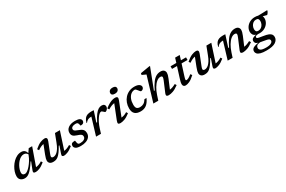

<svg xmlns="http://www.w3.org/2000/svg" viewBox="166 -2338 6199 4165"><g transform="rotate(-30 3266.0 -255.5)"><path d="M384 -53 458 -242.5H444.5Q392 -162 351 -112Q310 -62 277 -35.2Q244 -8.5 215.2 1.2Q186.5 11 158 11Q99.5 11 59.8 -21.8Q20 -54.5 20 -117.5Q20 -168 38 -224Q56 -280 88.2 -333.2Q120.5 -386.5 164.2 -430Q208 -473.5 260.2 -499.2Q312.5 -525 369.5 -525Q418.5 -525 449.5 -499.8Q480.5 -474.5 495 -426.5L555 -514H641L486.5 -77.5Q520.5 -80 559 -93.2Q597.5 -106.5 640.5 -134.5L663.5 -96.5Q583.5 -31 526.5 -10Q469.5 11 434 11Q395.5 11 383 -3.8Q370.5 -18.5 384 -53ZM141.5 -136Q141.5 -103 159.8 -87Q178 -71 209.5 -71Q237.5 -71 274 -97.5Q310.5 -124 348.2 -168.2Q386 -212.5 419 -265.8Q452 -319 472.5 -373L484 -401.5Q465 -431 441.8 -442.8Q418.5 -454.5 391.5 -454.5Q352 -454.5 315 -432.8Q278 -411 246.5 -375.5Q215 -340 191.5 -297.5Q168 -255 154.8 -212.8Q141.5 -170.5 141.5 -136Z M1099.5 -53 1162 -234H1145.5Q1100.5 -154 1064.5 -105.2Q1028.5 -56.5 997 -31.2Q965.5 -6 935.2 2.5Q905 11 871.5 11Q813 11 785.5 -15.8Q758 -42.5 758 -83Q758 -103 765 -132.8Q772 -162.5 793.5 -218.5L877 -431.5Q810 -421.5 728 -363.5L701 -402.5Q787 -477 848.2 -501Q909.5 -525 952 -525Q992.5 -525 1004.2 -502.8Q1016 -480.5 996.5 -430L897 -179.5Q879 -134 879 -114Q879 -97.5 891.5 -89Q904 -80.5 924.5 -80.5Q944 -80.5 969 -89.8Q994 -99 1022.2 -124.2Q1050.5 -149.5 1080 -196.2Q1109.5 -243 1137.5 -318.5L1212.5 -514H1335.5L1193 -78Q1226.5 -81 1265 -94.8Q1303.5 -108.5 1346.5 -136L1370 -97.5Q1289.5 -32 1232.2 -10.5Q1175 11 1142.5 11Q1110 11 1099 -4.2Q1088 -19.5 1099.5 -53Z M1505.5 -153.5Q1515 -80.5 1530.5 -64.5Q1539.5 -55 1551 -52.2Q1562.5 -49.5 1581.5 -49.5Q1639 -49.5 1677.8 -72.8Q1716.5 -96 1716.5 -139.5Q1716.5 -159 1708 -174Q1699.5 -189 1675.5 -202.5Q1651.5 -216 1605 -230.5Q1535.5 -252.5 1510 -282.2Q1484.5 -312 1484.5 -358Q1484.5 -434.5 1547.2 -479.8Q1610 -525 1717.5 -525Q1868.5 -525 1868.5 -441Q1868.5 -410.5 1845.5 -392.2Q1822.5 -374 1775 -374Q1762.5 -435.5 1745 -450.5Q1735.5 -459 1724 -461.2Q1712.5 -463.5 1695 -463.5Q1645.5 -463.5 1614.8 -445Q1584 -426.5 1584 -395.5Q1584 -378.5 1591.2 -365.8Q1598.5 -353 1622.2 -340Q1646 -327 1694.5 -309.5Q1767 -283 1790.8 -249Q1814.5 -215 1814.5 -168Q1814.5 -111 1782.5 -71Q1750.5 -31 1693.5 -10Q1636.5 11 1561 11Q1472.5 11 1436.2 -15.8Q1400 -42.5 1400 -81.5Q1400 -116 1421.2 -134.8Q1442.5 -153.5 1505.5 -153.5Z M2074.5 -428H2069.5Q2020.5 -428 1986.8 -412.5Q1953 -397 1923 -356L1914 -359Q1930 -424.5 1958.2 -460.5Q1986.5 -496.5 2028 -510.5Q2069.5 -524.5 2124.5 -524.5Q2142.5 -524.5 2157 -524Q2171.5 -523.5 2188 -522.5L2102 -259.5H2121Q2173 -360.5 2216.8 -418.2Q2260.5 -476 2301 -500.5Q2341.5 -525 2383.5 -525Q2427 -525 2446.5 -505.5Q2466 -486 2466 -459Q2466 -428 2451 -406.2Q2436 -384.5 2417.2 -373Q2398.5 -361.5 2387 -361.5Q2384.5 -361.5 2374.5 -370.5Q2364.5 -379.5 2353 -390Q2341.5 -400.5 2330.2 -409Q2319 -417.5 2313.5 -417.5Q2290 -417.5 2262.2 -394Q2234.5 -370.5 2205.8 -329.5Q2177 -288.5 2151.2 -235.2Q2125.5 -182 2106.5 -122.5L2068 0H1945Z M2682.5 -659Q2682.5 -695.5 2707.5 -719.2Q2732.5 -743 2785 -743Q2827.5 -743 2848 -727.5Q2868.5 -712 2868.5 -685Q2868.5 -648.5 2843.5 -624.8Q2818.5 -601 2765.5 -601Q2723.5 -601 2703 -616.5Q2682.5 -632 2682.5 -659ZM2511.5 -82.5 2650 -432Q2616.5 -428.5 2577.2 -413.8Q2538 -399 2489 -368L2462.5 -408Q2525.5 -457.5 2573.2 -482.5Q2621 -507.5 2656.5 -516.2Q2692 -525 2718 -525Q2764.5 -525 2776.5 -503.5Q2788.5 -482 2768.5 -431.5L2630 -82Q2664 -85 2700 -97Q2736 -109 2775 -134L2799 -94Q2718 -31.5 2657.8 -10.2Q2597.5 11 2553 11Q2511 11 2500.2 -7.8Q2489.5 -26.5 2511.5 -82.5Z M3178.5 -463Q3123.5 -463 3081 -428.5Q3038.5 -394 3014.2 -333.8Q2990 -273.5 2990 -196.5Q2990 -128 3016.2 -102.2Q3042.5 -76.5 3096.5 -76.5Q3145.5 -76.5 3186 -99.8Q3226.5 -123 3260 -179H3312Q3271 -84.5 3211 -36.8Q3151 11 3061.5 11Q2966.5 11 2918.8 -33.8Q2871 -78.5 2871 -171.5Q2871 -245 2895 -309.2Q2919 -373.5 2963.2 -422Q3007.5 -470.5 3068 -497.8Q3128.5 -525 3202 -525Q3279 -525 3318.5 -499Q3358 -473 3358 -434.5Q3358 -405.5 3335.8 -385.2Q3313.5 -365 3287.5 -365Q3278.5 -365 3265.8 -378Q3253 -391 3236.5 -414.5Q3202 -463 3178.5 -463Z M3541 -114 3504 0H3380.5L3567.5 -620.5Q3558.5 -624.5 3540.2 -632.8Q3522 -641 3502.2 -650.2Q3482.5 -659.5 3468 -666L3477 -705L3702 -743H3725.5L3528.5 -231.5H3547.5Q3602.5 -345 3652.5 -409Q3702.5 -473 3753 -499Q3803.5 -525 3859.5 -525Q3915.5 -525 3942.5 -497.8Q3969.5 -470.5 3969.5 -430.5Q3969.5 -409.5 3962.5 -380.2Q3955.5 -351 3935 -302.5L3842 -81.5Q3873.5 -84.5 3910.5 -97.2Q3947.5 -110 3994.5 -135L4018.5 -95Q3934 -32 3871.5 -10.5Q3809 11 3762 11Q3726.5 11 3712.8 -6Q3699 -23 3715 -62L3823.5 -318.5Q3836 -349 3840.2 -365.2Q3844.5 -381.5 3844.5 -392.5Q3844.5 -426 3798 -426Q3750.5 -426 3702.8 -386.8Q3655 -347.5 3613 -277.2Q3571 -207 3541 -114Z M4261 -181.5Q4250.5 -149 4246 -129.8Q4241.5 -110.5 4241.5 -101.5Q4241.5 -88.5 4246.5 -84.5Q4251.5 -80.5 4261.5 -80.5Q4278 -80.5 4307.8 -93.8Q4337.5 -107 4392.5 -151.5L4421 -114Q4341.5 -39.5 4284.2 -14.2Q4227 11 4187.5 11Q4156 11 4138.2 -6.8Q4120.5 -24.5 4120.5 -61.5Q4120.5 -78.5 4126 -104.2Q4131.5 -130 4144.5 -172L4231.5 -448.5H4107L4108 -514H4252L4287.5 -627H4402.5L4367 -514H4495.5V-448.5H4346Z M4892.5 -53 4955 -234H4938.5Q4893.5 -154 4857.5 -105.2Q4821.5 -56.5 4790 -31.2Q4758.5 -6 4728.2 2.5Q4698 11 4664.5 11Q4606 11 4578.5 -15.8Q4551 -42.5 4551 -83Q4551 -103 4558 -132.8Q4565 -162.5 4586.5 -218.5L4670 -431.5Q4603 -421.5 4521 -363.5L4494 -402.5Q4580 -477 4641.2 -501Q4702.5 -525 4745 -525Q4785.5 -525 4797.2 -502.8Q4809 -480.5 4789.5 -430L4690 -179.5Q4672 -134 4672 -114Q4672 -97.5 4684.5 -89Q4697 -80.5 4717.5 -80.5Q4737 -80.5 4762 -89.8Q4787 -99 4815.2 -124.2Q4843.5 -149.5 4873 -196.2Q4902.5 -243 4930.5 -318.5L5005.5 -514H5128.5L4986 -78Q5019.5 -81 5058 -94.8Q5096.5 -108.5 5139.5 -136L5163 -97.5Q5082.5 -32 5025.2 -10.5Q4968 11 4935.5 11Q4903 11 4892 -4.2Q4881 -19.5 4892.5 -53Z M5220.5 -356 5211.5 -359Q5227.5 -424.5 5255.8 -460.5Q5284 -496.5 5325.5 -510.5Q5367 -524.5 5422 -524.5Q5438.5 -524.5 5452 -524Q5465.5 -523.5 5483.5 -522.5L5390.5 -231.5H5409.5Q5464.5 -345 5514.5 -409Q5564.5 -473 5615 -499Q5665.5 -525 5721 -525Q5777.5 -525 5804.2 -497.8Q5831 -470.5 5831 -430.5Q5831 -409.5 5824 -380.2Q5817 -351 5797 -302.5L5703.5 -81.5Q5735.5 -84.5 5772.2 -97.2Q5809 -110 5856 -135L5880.5 -95Q5796 -32 5733.5 -10.5Q5671 11 5623.5 11Q5588 11 5574.2 -5.8Q5560.5 -22.5 5577 -62L5685 -318.5Q5698 -349 5702.2 -365.2Q5706.5 -381.5 5706.5 -392.5Q5706.5 -426 5660 -426Q5612.5 -426 5564.8 -386.8Q5517 -347.5 5475 -277.2Q5433 -207 5402.5 -114L5365.5 0H5242.5L5372 -428H5367Q5318 -428 5284.2 -412.5Q5250.5 -397 5220.5 -356Z M6084 232Q5991 232 5936.8 216Q5882.5 200 5859 173Q5835.5 146 5835.5 112.5Q5835.5 81.5 5851.2 59.2Q5867 37 5904.8 21.5Q5942.5 6 6009 -5Q5961 -21 5947.8 -42.5Q5934.5 -64 5934.5 -88.5Q5934.5 -130.5 5967.8 -150.5Q6001 -170.5 6057.5 -179.5Q6009.5 -195 5989.2 -227.2Q5969 -259.5 5968.5 -298Q5968.5 -357 6001 -409Q6033.5 -461 6091 -493Q6148.5 -525 6223 -525Q6268.5 -525 6302 -515Q6350 -515 6395.8 -516.5Q6441.5 -518 6476 -519.2Q6510.5 -520.5 6524 -520.5Q6532 -520.5 6532 -514Q6532 -507 6525.8 -493.2Q6519.5 -479.5 6510.2 -464.8Q6501 -450 6491.8 -440Q6482.5 -430 6477 -430Q6471.5 -430 6448.8 -437Q6426 -444 6381 -454Q6394 -428.5 6394.5 -395Q6394.5 -336 6362 -284.2Q6329.5 -232.5 6272 -200.2Q6214.5 -168 6140 -168Q6121.5 -168 6105 -170Q6059.5 -167.5 6043.2 -157.2Q6027 -147 6027 -130.5Q6027 -117.5 6036.5 -109Q6046 -100.5 6077.8 -93.5Q6109.5 -86.5 6175 -77Q6256 -65.5 6301.5 -46.8Q6347 -28 6365.5 -0.8Q6384 26.5 6384 63Q6384 137 6313.2 184.5Q6242.5 232 6084 232ZM6146.5 -228.5Q6188 -229 6219.5 -252.8Q6251 -276.5 6268.5 -313.5Q6286 -350.5 6286 -390Q6285.5 -428 6269.5 -446.2Q6253.5 -464.5 6217 -464.5Q6175 -464.5 6143.8 -440.8Q6112.5 -417 6095 -380Q6077.5 -343 6077.5 -303.5Q6077.5 -265 6093.5 -246.5Q6109.5 -228 6146.5 -228.5ZM5942 91Q5942 127.5 5979.8 149.8Q6017.5 172 6112.5 172Q6193 172 6234.5 148.8Q6276 125.5 6276 91Q6276 71 6262.8 58Q6249.5 45 6210.8 35Q6172 25 6096.5 14Q6071 10.5 6049.5 6Q5985.5 12.5 5963.8 35.2Q5942 58 5942 91Z"/></g></svg>

Font: Newsreader 6pt Medium
Style: Italic
Weight: 500
Italic angle: -17°
Designer: Hugues Gentile
Foundry: Production Type
Version: Version 1.003; ttfautohint (v1.8.3)